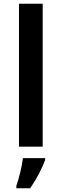

<svg xmlns="http://www.w3.org/2000/svg" viewBox="-20 -846 327 1021"><path d="M207 -66V-826H81V-66ZM220 5V-5H102C97 38 80 106 67 142V155H140C175 106 205 46 220 5Z"/></svg>

Font: Noto Sans Malayalam UI SemiBold
Style: Regular
Weight: 600
Designer: Jelle Bosma - Monotype Design Team
Foundry: Monotype Imaging Inc.
Version: Version 2.104